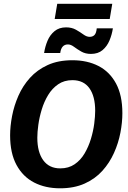

<svg xmlns="http://www.w3.org/2000/svg" viewBox="-20 -980 673 1012"><path d="M296.7 12.5Q219.2 12.5 160 -17.9Q100.8 -48.3 67.1 -110.4Q33.3 -172.5 33.3 -266.7Q33.3 -315 43.8 -369.2Q54.2 -423.3 77.1 -475.4Q100 -527.5 137.9 -569.6Q175.8 -611.7 231.2 -637.1Q286.7 -662.5 361.7 -662.5Q440 -662.5 499.2 -632.1Q558.3 -601.7 591.7 -539.6Q625 -477.5 625 -383.3Q625 -335 614.6 -280.4Q604.2 -225.8 580.8 -173.8Q557.5 -121.7 519.6 -79.6Q481.7 -37.5 426.2 -12.5Q370.8 12.5 296.7 12.5ZM297.5 -92.5Q341.7 -92.5 373.3 -114.2Q405 -135.8 425.8 -171.2Q446.7 -206.7 459.2 -247.9Q471.7 -289.2 476.7 -328.3Q481.7 -367.5 481.7 -395.8Q481.7 -472.5 451.2 -515Q420.8 -557.5 361.7 -557.5Q318.3 -557.5 286.7 -535.8Q255 -514.2 233.8 -479.2Q212.5 -444.2 200 -402.9Q187.5 -361.7 182.1 -322.5Q176.7 -283.3 176.7 -254.2Q176.7 -178.3 207.9 -135.4Q239.2 -92.5 297.5 -92.5ZM268.3 -880 281.7 -960H571.7L558.3 -880ZM212.5 -700.8Q217.5 -734.2 230.4 -765Q243.3 -795.8 267.5 -815.8Q291.7 -835.8 328.3 -835.8Q358.3 -835.8 380.4 -823.3Q402.5 -810.8 419.6 -798.3Q436.7 -785.8 452.5 -785.8Q468.3 -785.8 477.9 -795.4Q487.5 -805 490 -830.8H575Q570 -797.5 557.1 -766.7Q544.2 -735.8 520.4 -715.8Q496.7 -695.8 459.2 -695.8Q430 -695.8 408.3 -708.3Q386.7 -720.8 370 -733.3Q353.3 -745.8 338.3 -745.8Q303.3 -745.8 297.5 -700.8Z"/></svg>

Font: Familjen Grotesk
Style: Bold Italic
Weight: 700
Italic angle: -9.46201°
Designer: Anders Wikstroem, Jonas Baeckman, Matilda Gysing, Kristian Moeller
Foundry: Familjen STHLM AB
Version: Version 2.002; ttfautohint (v1.8.4.7-5d5b)